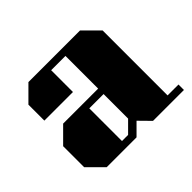

<svg xmlns="http://www.w3.org/2000/svg" viewBox="-134 -799 997 997"><g transform="rotate(-45 365.0 -300.0)"><path d="M143 0H362L423 -61L483 0H710V-40H630V-517L547 -600H168L85 -517V-400H295V-560H400V-320H143L60 -237V-83ZM295 -280H400V-100L340 -40H295Z"/></g></svg>

Font: Kumar One
Style: Regular
Weight: 400
Designer: Parimal Parmar
Foundry: Indian Type Foundry
Version: Version 1.001;PS 1.001;hotconv 1.0.88;makeotf.lib2.5.647800